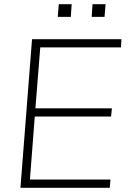

<svg xmlns="http://www.w3.org/2000/svg" viewBox="-20 -891 616 911"><path d="M556 -705 554 -666H171L148 -377H511L507 -338H145L122 -39H504L501 0H77L132 -705ZM254 -811 259 -871H320L316 -811ZM415 -811 419 -871H481L476 -811Z"/></svg>

Font: Iunito ExtraLight
Style: Italic
Weight: 200
Italic angle: -4.541°
Designer: Vernon Adams
Foundry: Vernon Adams
Version: Version 2.001;November 30, 2019;FontCreator 12.0.0.2547 64-b